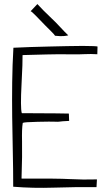

<svg xmlns="http://www.w3.org/2000/svg" viewBox="-20 -924 521 945"><path d="M87 -45 86 -46Q90 -165 88.5 -227.5Q87 -290 92 -319Q97 -323 165 -324.5Q233 -326 250.5 -325Q268 -324 274 -325.5Q280 -327 321 -329Q320 -326 320 -335.5Q320 -345 319 -364V-365Q288 -366 257 -366Q226 -366 88 -367L87 -368Q80 -395 86 -509Q92 -623 91 -652L92 -653H95Q236 -657 269 -657Q302 -657 335 -656.5Q368 -656 397.5 -657.5Q427 -659 459 -657L460 -695Q460 -696 440 -697Q420 -698 387 -698Q354 -698 311 -697Q268 -696 222 -695Q176 -694 130.5 -692.5Q85 -691 46 -689Q41 -603 40 -518Q39 -433 40 -348Q41 -263 43 -177.5Q45 -92 45 -5Q142 3 247.5 -0.5Q353 -4 455 -3L457 -39V-41Q389 -39 325 -42.5Q261 -46 87 -45ZM251 -748Q279 -745 294 -746.5Q309 -748 316 -750Q299 -766 276.5 -790.5Q254 -815 233 -834.5Q212 -854 194 -872.5Q176 -891 164 -904L130 -868Q132 -872 158.5 -844.5Q185 -817 202 -799.5Q219 -782 232.5 -769Q246 -756 251 -748Z"/></svg>

Font: Londrina Solid Thin
Style: Regular
Weight: 250
Designer: Marcelo Magalhaes
Foundry: Marcelo Magalhães
Version: Version 1.002